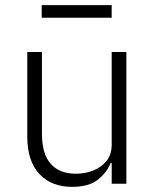

<svg xmlns="http://www.w3.org/2000/svg" viewBox="-20 -714 603 746"><path d="M414 0V-81H410Q396 -45 361 -16.5Q326 12 260 12Q179 12 132.5 -38.5Q86 -89 86 -183V-512H143V-194Q143 -116 177 -77.5Q211 -39 275 -39Q311 -39 342.5 -51.5Q374 -64 394 -89Q414 -114 414 -153V-512H471V0ZM142 -645V-694H414V-645Z"/></svg>

Font: IBM Plex Sans Light
Style: Regular
Weight: 300
Designer: Mike Abbink, Paul van der Laan, Pieter van Rosmalen
Foundry: Bold Monday
Version: Version 3.201